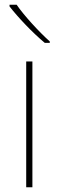

<svg xmlns="http://www.w3.org/2000/svg" viewBox="-20 -786 247 806"><path d="M50 -766H20V-759C55 -714 115 -650 168 -606H189V-612C144 -652 79 -723 50 -766ZM116 0V-528H90V0Z"/></svg>

Font: Noto Sans Canadian Aboriginal Thin
Style: Regular
Weight: 100
Designer: Monotype Design Team, Typotheque's Kevin King
Foundry: Monotype Imaging Inc.
Version: Version 2.004